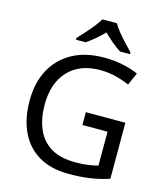

<svg xmlns="http://www.w3.org/2000/svg" viewBox="-136 -1046 999 1159"><g transform="rotate(15 364.0 -467.0)"><path d="M407 -377H654V-27Q596 -8 537 1Q478 10 403 10Q292 10 216 -34.5Q140 -79 100.5 -161.5Q61 -244 61 -357Q61 -469 105 -551Q149 -633 231.5 -678.5Q314 -724 431 -724Q491 -724 544.5 -713Q598 -702 644 -682L610 -604Q572 -621 524.5 -633Q477 -645 426 -645Q298 -645 226.5 -568Q155 -491 155 -357Q155 -272 182.5 -206.5Q210 -141 269 -104.5Q328 -68 424 -68Q471 -68 504 -73Q537 -78 564 -85V-297H407ZM449 -944Q461 -922 483.5 -894.5Q506 -867 530.5 -840.5Q555 -814 574 -795V-784H512Q486 -800 458 -823.5Q430 -847 403 -874Q376 -847 349 -824Q322 -801 296 -784H236V-795Q255 -815 278.5 -841Q302 -867 324 -894.5Q346 -922 359 -944Z"/></g></svg>

Font: Noto Sans
Style: Regular
Weight: 400
Designer: Monotype Design Team
Foundry: Monotype Imaging Inc.
Version: Version 2.007